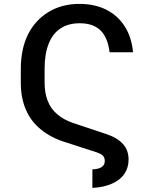

<svg xmlns="http://www.w3.org/2000/svg" viewBox="-20 -757 776 969"><path d="M446.3 191.4Q446.3 168 446.3 97.7Q477.5 96.7 493.2 85.9Q508.8 76.2 508.8 54.7Q508.8 40 500 29.3Q490.2 19.5 467.8 11.7Q416 -4.9 313.5 -38.1Q237.3 -61.5 186.5 -103.5Q135.7 -144.5 110.4 -204.1Q85 -262.7 85 -339.8Q85 -363.3 85 -410.2Q85 -508.8 121.1 -583Q158.2 -656.2 224.6 -696.3Q292 -737.3 380.9 -737.3Q458 -737.3 516.6 -708Q574.2 -678.7 609.4 -624Q644.5 -569.3 651.4 -493.2Q612.3 -493.2 533.2 -493.2Q523.4 -569.3 486.3 -604.5Q449.2 -639.6 382.8 -639.6Q324.2 -639.6 285.2 -613.3Q245.1 -586.9 225.6 -536.1Q205.1 -484.4 205.1 -411.1Q205.1 -387.7 205.1 -339.8Q205.1 -288.1 220.7 -248Q236.3 -208 268.6 -180.7Q299.8 -153.3 347.7 -136.7Q403.3 -118.2 514.6 -81.1Q571.3 -62.5 600.6 -30.3Q628.9 1 628.9 47.9Q628.9 89.8 607.4 121.1Q585.9 152.3 544.9 169.9Q503.9 188.5 446.3 191.4Z"/></svg>

Font: DeepSea
Style: Medium
Weight: 500
Designer: Stem
Version: Version 3.019;git-0a5106e0b